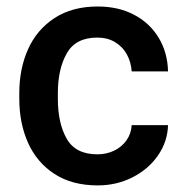

<svg xmlns="http://www.w3.org/2000/svg" viewBox="-20 -558 564 588"><path d="M383.3 -174.8H494.6Q493.2 -124.5 463.9 -82Q434.6 -39.6 385.7 -14.9Q336.9 9.8 279.3 9.8Q200.7 9.8 146.7 -25.4Q92.8 -60.5 65.9 -120.6Q39.1 -180.7 39.1 -255.4V-272.9Q39.1 -347.2 65.9 -407.2Q92.8 -467.3 147 -502.7Q201.2 -538.1 279.3 -538.1Q342.3 -538.1 390.4 -512.9Q438.5 -487.8 465.8 -442.6Q493.2 -397.5 494.6 -339.4H383.3Q381.3 -368.2 368.4 -391.6Q355.5 -415 332.3 -429Q309.1 -442.9 277.8 -442.9Q211.9 -442.9 184.6 -394.8Q157.2 -346.7 157.2 -272.9V-255.4Q157.2 -180.7 184.3 -133.1Q211.4 -85.4 278.3 -85.4Q306.6 -85.4 330.1 -96.9Q353.5 -108.4 367.7 -128.7Q381.8 -148.9 383.3 -174.8Z"/></svg>

Font: Mardoto Medium
Style: Regular
Weight: 500
Designer: Christian Robertson, Vahan Hovhannisyan
Foundry: Google
Version: Version 1.000